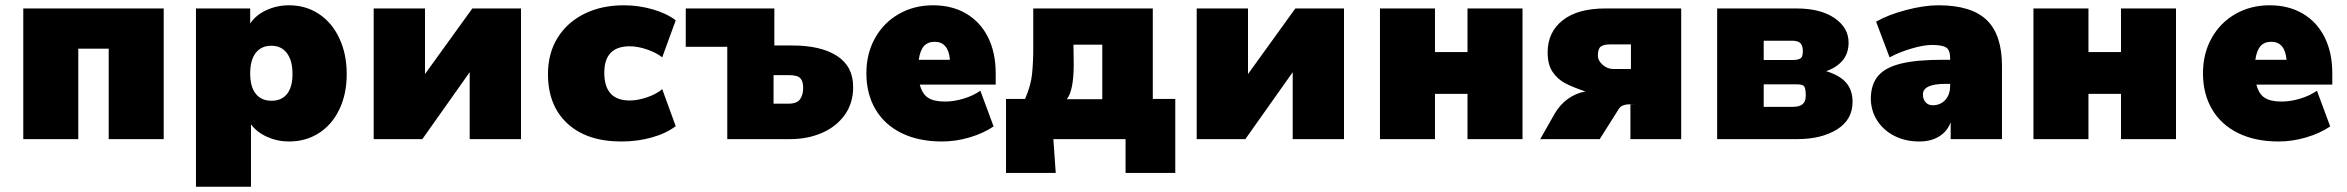

<svg xmlns="http://www.w3.org/2000/svg" viewBox="-20 -526 8873 726"><path d="M68 -494H599V0H391V-342H276V0H68Z M1291 -246Q1291 -170 1263 -112Q1235 -54 1185.5 -22.5Q1136 9 1073 9Q1029 9 990 -8.5Q951 -26 929 -56V180H721V-494H926V-437Q947 -469 987 -487.5Q1027 -506 1073 -506Q1136 -506 1185.5 -473.5Q1235 -441 1263 -381.5Q1291 -322 1291 -246ZM1086 -246Q1086 -297 1065 -325Q1044 -353 1006 -353Q968 -353 947 -326Q926 -299 926 -248Q926 -198 947 -171.5Q968 -145 1007 -145Q1045 -145 1065.5 -171Q1086 -197 1086 -246Z M1393 -494H1587V-246L1766 -494H1950V0H1756V-253L1577 0H1393Z M2052 -246Q2052 -324 2088 -382.5Q2124 -441 2189 -473.5Q2254 -506 2339 -506Q2395 -506 2448.5 -490.5Q2502 -475 2535 -449L2484 -309Q2462 -327 2426.5 -339Q2391 -351 2361 -351Q2265 -351 2265 -251Q2265 -146 2361 -146Q2391 -146 2426.5 -158Q2462 -170 2484 -189L2535 -49Q2500 -22 2445.5 -6.5Q2391 9 2330 9Q2199 9 2125.5 -59Q2052 -127 2052 -246Z M2730 -349H2573V-494H2908V-354H2976Q3084 -354 3145 -314.5Q3206 -275 3206 -197Q3206 -135 3173.5 -90.5Q3141 -46 3087 -23Q3033 0 2969 0H2730ZM2961 -134Q2994 -134 3005.5 -151Q3017 -168 3017 -194Q3017 -219 3006 -230.5Q2995 -242 2961 -242H2905V-134Z M3745 -206H3458Q3467 -171 3489 -156.5Q3511 -142 3553 -142Q3587 -142 3623.5 -153Q3660 -164 3687 -183L3737 -48Q3699 -22 3646.5 -6.5Q3594 9 3542 9Q3454 9 3389.5 -22.5Q3325 -54 3290.5 -112.5Q3256 -171 3256 -249Q3256 -323 3288.5 -381.5Q3321 -440 3378.5 -473Q3436 -506 3508 -506Q3580 -506 3633.5 -474.5Q3687 -443 3716 -385Q3745 -327 3745 -249ZM3454 -300H3572Q3566 -368 3514 -368Q3488 -368 3473.5 -351.5Q3459 -335 3454 -300Z M4424 -152V128H4236V0H3963L3972 128H3784V-152H3856Q3878 -202 3882.5 -246.5Q3887 -291 3887 -344V-494H4339V-152ZM4148 -357H4039L4040 -283Q4040 -184 4014 -151H4148Z M4505 -494H4699V-246L4878 -494H5062V0H4868V-253L4689 0H4505Z M5198 -494H5406V-329H5529V-494H5737V0H5529V-171H5406V0H5198Z M5858 -95Q5878 -130 5908.5 -152Q5939 -174 5975 -180Q5925 -197 5897 -212Q5869 -227 5850.5 -254.5Q5832 -282 5832 -328Q5832 -404 5888.5 -449Q5945 -494 6051 -494H6337V0H6145V-131H6165Q6161 -131 6146 -131.5Q6131 -132 6119 -128Q6107 -124 6101 -114L6029 0H5804ZM6147 -265V-358H6067Q6043 -358 6032.5 -349.5Q6022 -341 6022 -315Q6022 -297 6040 -281Q6058 -265 6081 -265Z M6473 -494H6773Q6864 -494 6917 -457.5Q6970 -421 6970 -365Q6970 -324 6947 -297Q6924 -270 6885 -257Q6937 -241 6961 -213Q6985 -185 6985 -141Q6985 -73 6926 -36.5Q6867 0 6776 0H6473ZM6755 -299Q6780 -299 6788.5 -305.5Q6797 -312 6797 -332Q6797 -354 6787.5 -363Q6778 -372 6757 -372H6649V-299ZM6759 -122Q6784 -122 6796 -132Q6808 -142 6808 -164Q6808 -189 6803 -198Q6798 -207 6777 -207H6649V-122Z M7550 -276V0H7356V-64Q7344 -30 7313 -10.5Q7282 9 7237 9Q7185 9 7143.5 -12Q7102 -33 7078 -70.5Q7054 -108 7054 -155Q7055 -208 7082 -239.5Q7109 -271 7168 -285.5Q7227 -300 7326 -300H7354V-306Q7354 -336 7339.5 -346Q7325 -356 7285 -356Q7254 -356 7208 -342.5Q7162 -329 7125 -309L7074 -444Q7119 -470 7187 -488Q7255 -506 7310 -506Q7434 -506 7492 -450.5Q7550 -395 7550 -276ZM7354 -202V-209H7338Q7251 -209 7251 -169Q7251 -151 7261 -139.5Q7271 -128 7288 -128Q7317 -128 7335.5 -148Q7354 -168 7354 -202Z M7669 -494H7877V-329H8000V-494H8208V0H8000V-171H7877V0H7669Z M8799 -206H8512Q8521 -171 8543 -156.5Q8565 -142 8607 -142Q8641 -142 8677.5 -153Q8714 -164 8741 -183L8791 -48Q8753 -22 8700.5 -6.5Q8648 9 8596 9Q8508 9 8443.5 -22.5Q8379 -54 8344.5 -112.5Q8310 -171 8310 -249Q8310 -323 8342.5 -381.5Q8375 -440 8432.5 -473Q8490 -506 8562 -506Q8634 -506 8687.5 -474.5Q8741 -443 8770 -385Q8799 -327 8799 -249ZM8508 -300H8626Q8620 -368 8568 -368Q8542 -368 8527.5 -351.5Q8513 -335 8508 -300Z"/></svg>

Font: Nunito Sans Heavy
Style: Regular
Weight: 400
Designer: Vernon Adams
Foundry: Vernon Adams
Version: Version 2.500